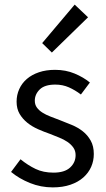

<svg xmlns="http://www.w3.org/2000/svg" viewBox="-20 -801 459 833"><path d="M209 12Q157 12 110 -7Q63 -26 28 -55L69 -110Q101 -84 134.5 -68Q168 -52 212 -52Q260 -52 284 -74Q308 -96 308 -128Q308 -147 298 -161Q288 -175 272.5 -185.5Q257 -196 237 -204Q217 -212 197 -220Q171 -229 145 -240.5Q119 -252 98.5 -268.5Q78 -285 65 -307Q52 -329 52 -360Q52 -389 63.5 -414.5Q75 -440 96.5 -458.5Q118 -477 149 -487.5Q180 -498 219 -498Q265 -498 303.5 -482Q342 -466 370 -443L331 -391Q306 -410 279 -422Q252 -434 220 -434Q174 -434 152.5 -413Q131 -392 131 -364Q131 -347 140 -334.5Q149 -322 164 -312.5Q179 -303 198.5 -295.5Q218 -288 239 -280Q265 -270 291.5 -259Q318 -248 339 -231.5Q360 -215 373.5 -191Q387 -167 387 -133Q387 -103 375.5 -77Q364 -51 341.5 -31Q319 -11 285.5 0.5Q252 12 209 12ZM205 -573 163 -614 304 -781 362 -726Z"/></svg>

Font: SourceSansPro
Style: Book
Weight: 400
Designer: Paul D. Hunt
Foundry: Adobe Systems Incorporated
Version: Version 2.021;PS 2.000;hotconv 1.0.86;makeotf.lib2.5.63406